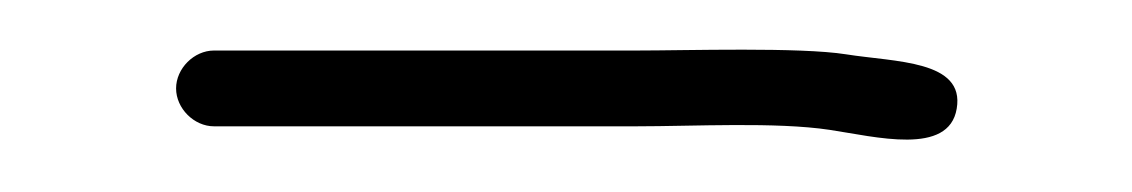

<svg xmlns="http://www.w3.org/2000/svg" viewBox="-20 -322 448 76"><path d="M49.7 -287C49.7 -294.9 56.8 -302 64.7 -302H231.7C252.1 -302 296.6 -303.4 314.9 -300.5C334.3 -297.4 362 -298.2 358.7 -279C355.6 -260.2 326.5 -267.9 308.4 -270.6C287.1 -273.8 254.8 -272 231.7 -272H64.7C56.8 -272 49.7 -279.1 49.7 -287Z"/></svg>

Font: MewTooHand
Style: Reversed
Weight: 400
Designer: Mew Too, Robert Jablonski
Version: Version 0.77